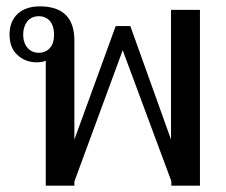

<svg xmlns="http://www.w3.org/2000/svg" viewBox="-20 -584 711 604"><path d="M124 -393C124 -393 124 0 124 0C124 0 214 0 214 0C214 0 214 -13 214 -13C214 -13 366 -426 366 -426C366 -426 519 -14 519 -14C519 -14 519 0 519 0C519 0 609 0 609 0C609 0 609 -553 609 -553C609 -553 518 -553 518 -553C518 -553 518 -145 518 -145C518 -145 390 -502 390 -502C390 -502 344 -502 344 -502C344 -502 214 -145 214 -145C214 -145 214 -456 214 -456C214 -528 178 -564 105 -564C76 -564 53 -556 36 -541C19 -525 10 -503 10 -476C10 -448 18 -426 35 -411C51 -396 71 -388 95 -388C108 -388 118 -390 124 -393ZM137 -433C128 -423 116 -418 102 -418C88 -418 76 -423 67 -433C58 -443 53 -457 53 -475C53 -493 58 -507 67 -518C76 -528 88 -533 102 -533C116 -533 128 -528 137 -518C146 -507 150 -493 150 -475C150 -457 146 -443 137 -433Z"/></svg>

Font: BUSH 25 TRIRONG
Style: Regular
Weight: 400
Designer: Katatrad Team
Foundry: CadsonDemak